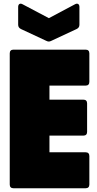

<svg xmlns="http://www.w3.org/2000/svg" viewBox="-20 -1005 520 1025"><path d="M457 -568V-720C457 -733 450 -740 437 -740H52C39 -740 32 -733 32 -720V-20C32 -7 39 0 52 0H437C450 0 457 -7 457 -20V-172C457 -185 450 -192 437 -192H244V-281H425C438 -281 445 -288 445 -301V-453C445 -466 438 -473 425 -473H244V-548H437C450 -548 457 -555 457 -568ZM92 -850 227 -787C237 -782 244 -782 254 -787L389 -850C399 -855 404 -862 404 -873V-968C404 -983 394 -990 380 -982L241 -908L101 -982C87 -990 77 -983 77 -968V-873C77 -862 82 -855 92 -850Z"/></svg>

Font: Malmofest Black-Rounded
Style: Regular
Weight: 800
Designer: Jonny Pinhorn (Poppins), Kolossal
Version: Version 1.004;Glyphs 3.1.2 (3151)